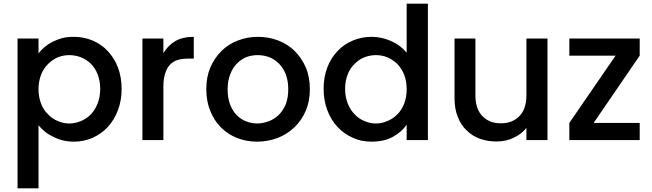

<svg xmlns="http://www.w3.org/2000/svg" viewBox="-20 -760 3537 1042"><path d="M189 -470.2Q203.6 -488.8 221.2 -503.9Q241.2 -521 265.1 -533.2Q293.5 -546.9 317.9 -553.2Q344.7 -560.1 380.9 -560.1Q434.1 -560.1 482.9 -540Q531.2 -519 564.9 -482.9Q601.6 -442.9 620.1 -394Q640.1 -340.8 640.1 -277.8Q640.1 -215.3 620.1 -162.1Q600.1 -108.9 564.9 -70.8Q531.7 -34.7 482.9 -12.2Q435.1 8.8 380.9 8.8Q348.1 8.8 317.9 1Q290.5 -5.9 264.2 -20Q240.2 -31.7 221.2 -47.9Q200.2 -65.9 189 -80.1V262.2H75.2V-550.8H189ZM203.1 -196.8Q216.3 -162.6 241.2 -139.2Q264.2 -114.7 293.9 -103Q324.2 -89.8 356 -89.8Q387.7 -89.8 418.9 -103Q448.7 -114.7 473.1 -139.2Q496.6 -164.6 509.8 -198.2Q523.9 -235.4 523.9 -277.8Q523.9 -319.8 509.8 -356.9Q497.1 -390.1 473.1 -414.1Q447.8 -438 418.9 -449.2Q387.7 -460.9 356 -460.9Q324.2 -460.9 293.9 -449.2Q264.2 -436 241.2 -413.1Q215.3 -387.2 203.1 -355Q189 -317.9 189 -275.9Q189 -233.9 203.1 -196.8Z M752.9 -550.8H866.7V-471.2Q890.6 -512.7 931.6 -537.1Q972.2 -560.1 1031.7 -560.1V-441.9H1002.9Q969.7 -441.9 945.8 -435.1Q921.9 -428.2 903.8 -410.2Q886.2 -392.6 877 -362.8Q866.7 -333 866.7 -290V0H752.9Z M1661.6 -275.9Q1661.6 -210.4 1639.6 -159.2Q1617.2 -106.9 1577.6 -68.8Q1537.6 -30.8 1486.3 -11.2Q1433.1 8.8 1375.5 8.8Q1316.9 8.8 1266.6 -11.2Q1217.3 -30.3 1178.7 -68.8Q1142.6 -105 1120.6 -159.2Q1099.6 -211.4 1099.6 -275.9Q1099.6 -342.8 1121.6 -394Q1143.6 -444.8 1181.6 -482.9Q1218.8 -520 1270.5 -540Q1322.3 -560.1 1380.4 -560.1Q1437.5 -560.1 1490.7 -540Q1542.5 -520 1579.6 -482.9Q1617.7 -444.8 1639.6 -394Q1661.6 -342.8 1661.6 -275.9ZM1215.3 -275.9Q1215.3 -228.5 1228.5 -193.8Q1242.7 -157.2 1263.7 -136.2Q1288.6 -111.3 1314.5 -102.1Q1344.2 -89.8 1375.5 -89.8Q1405.8 -89.8 1438.5 -102.1Q1466.3 -111.8 1492.7 -136.2Q1516.1 -159.7 1530.8 -193.8Q1544.4 -229.5 1544.4 -275.9Q1544.4 -321.3 1530.8 -356.9Q1517.6 -391.1 1493.7 -415Q1470.2 -438.5 1440.4 -450.2Q1409.2 -460.9 1378.4 -460.9Q1347.2 -460.9 1317.4 -450.2Q1290 -439.5 1265.6 -415Q1243.2 -392.6 1229.5 -356.9Q1215.3 -319.8 1215.3 -275.9Z M1736.3 -277.8Q1736.3 -340.8 1756.3 -394Q1775.4 -444.8 1812 -482.9Q1846.2 -520 1895 -540Q1941.9 -560.1 1997.1 -560.1Q2049.8 -560.1 2103 -537.1Q2155.3 -513.2 2187 -474.1V-740.2H2302.2V0H2187V-83Q2160.6 -44.4 2113.3 -18.1Q2065.4 8.8 1996.1 8.8Q1940.4 8.8 1895 -12.2Q1846.2 -33.7 1812 -70.8Q1776.9 -107.4 1756.3 -162.1Q1736.3 -215.3 1736.3 -277.8ZM1853 -277.8Q1853 -235.4 1867.2 -198.2Q1880.4 -164.1 1905.3 -139.2Q1928.2 -114.7 1958 -103Q1988.3 -89.8 2020 -89.8Q2051.8 -89.8 2082 -103Q2111.8 -114.7 2136.2 -139.2Q2160.6 -163.6 2173.3 -196.8Q2187 -232.4 2187 -275.9Q2187 -319.3 2173.3 -355Q2161.1 -386.2 2136.2 -413.1Q2111.8 -436 2082 -449.2Q2052.2 -460.9 2020 -460.9Q1988.3 -460.9 1958 -449.2Q1929.2 -438 1905.3 -414.1Q1879.9 -390.1 1867.2 -356.9Q1853 -319.8 1853 -277.8Z M2836.9 -65.9Q2810.1 -31.7 2767.1 -12.2Q2726.6 7.8 2673.8 7.8Q2625 7.8 2585 -6.8Q2543.5 -21.5 2513.2 -51.8Q2482.4 -79.6 2464.8 -125Q2446.8 -167.5 2446.8 -227.1V-550.8H2560.1V-244.1Q2560.1 -168 2598.1 -129.9Q2635.7 -90.8 2697.8 -90.8Q2761.2 -90.8 2798.8 -129.9Q2836.9 -168 2836.9 -244.1V-550.8H2951.2V0H2836.9Z M3451.7 -92.8V0H3069.8V-92.8L3320.8 -458H3069.8V-550.8H3451.7V-458L3201.7 -92.8Z"/></svg>

Font: PoppinsZ Medium
Style: Regular
Weight: 500
Designer: Ninad Kale (Devanagari), Jonny Pinhorn (Latin)
Foundry: Indian Type Foundry
Version: Version 3.002;FEAKit 1.0